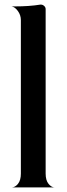

<svg xmlns="http://www.w3.org/2000/svg" viewBox="-20 -820 291 840"><path d="M179.7 -60.5Q179.7 -31.2 192.4 -15.6Q205.1 0 219.7 0H30.3Q45.9 0 58.6 -15.6Q71.3 -31.2 71.3 -60.5V-732.4Q71.3 -753.9 58.1 -772Q44.9 -790 30.3 -792H44.9Q108.4 -792 156.2 -799.8H159.2Q167 -799.8 173.3 -793.9Q179.7 -788.1 179.7 -780.3Z"/></svg>

Font: Olivea
Style: LigaturesFont
Weight: 400
Designer: Achmad Aprilia Pratama
Version: Version 001.000